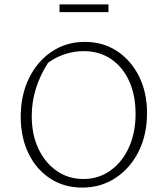

<svg xmlns="http://www.w3.org/2000/svg" viewBox="-20 -843 759 871"><path d="M353 8Q271 8 208 -33Q145 -74 109.5 -146.5Q74 -219 74 -314Q74 -411 111.5 -488Q149 -565 215 -609Q281 -653 365 -653Q447 -653 510.5 -611.5Q574 -570 610.5 -497Q647 -424 647 -330Q647 -232 609 -156Q571 -80 504.5 -36Q438 8 353 8ZM358 -31Q427 -31 480.5 -69Q534 -107 564.5 -173.5Q595 -240 595 -327Q595 -411 566 -475Q537 -539 484 -575Q431 -611 359 -611Q317 -611 275 -597.5Q233 -584 198 -558Q124 -443 124 -316Q124 -233 154 -169Q184 -105 237 -68Q290 -31 358 -31ZM250 -788V-823H472V-788Z"/></svg>

Font: Piazzolla SC ExtraLight
Style: Regular
Weight: 200
Designer: Juan Pablo del Peral
Foundry: Huerta Tipografica
Version: Version 1.330